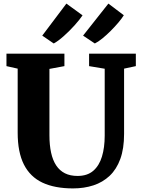

<svg xmlns="http://www.w3.org/2000/svg" viewBox="-20 -1042 784 1070"><path d="M387 8Q285 8 216.5 -24.2Q148 -56.5 113.2 -125.2Q78.5 -194 78.5 -302.5V-659.5L16 -673.5V-743H339V-673.5L255.5 -658V-288.5Q255.5 -233.5 264.8 -191.2Q274 -149 293.2 -120Q312.5 -91 342 -76.2Q371.5 -61.5 412 -61.5Q466.5 -61.5 499.8 -90.2Q533 -119 548.2 -169.5Q563.5 -220 563.5 -286V-659L476.5 -673.5V-743H737V-673.5L671.5 -659.5V-295.5Q671.5 -214 650.5 -156.2Q629.5 -98.5 591 -62.2Q552.5 -26 500.5 -9Q448.5 8 387 8ZM508 -800 443 -843.5 584 -1022 670 -957Q659 -939 639.5 -916Q620 -893 596.8 -869.8Q573.5 -846.5 550.5 -827.8Q527.5 -809 509 -800ZM279 -800 215.5 -843.5 350 -1022 440 -956.5Q424.5 -933 395.8 -901Q367 -869 335.5 -841Q304 -813 280 -800Z"/></svg>

Font: Merriweather Light 18pt Black
Style: Regular
Weight: 900
Version: Version 2.100